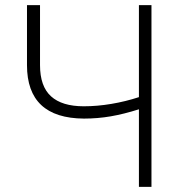

<svg xmlns="http://www.w3.org/2000/svg" viewBox="-20 -727 700 747"><path d="M135.7 -707V-473.6Q135.7 -391.1 178.5 -352.3Q221.2 -313.5 305.7 -313.5Q358.4 -313.5 413.3 -322.8Q468.3 -332 520.5 -349.1V-707H569.3V0H520.5V-301.8Q461.9 -283.2 410.9 -274.4Q359.9 -265.6 306.6 -265.6Q85 -267.1 85 -473.6V-707Z"/></svg>

Font: Pretendard ExtraLight
Style: Regular
Weight: 200
Designer: Base glyphs from Inter by Rasmus Andersson; Hangeul glyphs from Noto Sans CJK(Source Han Sans) by Jang Soo-young and Kan
Foundry: Kil Hyung-jin
Version: Version 1.309